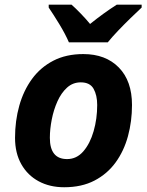

<svg xmlns="http://www.w3.org/2000/svg" viewBox="-20 -786 625 816"><path d="M252.9 9.8Q191.4 9.8 144.3 -15.6Q97.2 -41 70.6 -88.1Q43.9 -135.3 43.9 -200.2Q43.9 -272.5 62 -336.9Q80.1 -401.4 116.2 -450.7Q152.3 -500 206.8 -528.1Q261.2 -556.2 334 -556.2Q429.2 -556.2 485.1 -499Q541 -441.9 541 -339.8Q541 -270.5 523.9 -207.5Q506.8 -144.5 471.4 -95.7Q436 -46.9 381.6 -18.6Q327.1 9.8 252.9 9.8ZM265.1 -109.9Q305.7 -109.9 334.2 -142.8Q362.8 -175.8 377.9 -228.5Q393.1 -281.2 393.1 -339.8Q393.1 -381.3 377.7 -408.7Q362.3 -436 323.2 -436Q289.6 -436 264.9 -413.6Q240.2 -391.1 224.1 -355.2Q208 -319.3 200 -278.3Q191.9 -237.3 191.9 -200.2Q191.9 -109.9 265.1 -109.9ZM272.9 -606Q257.8 -641.1 232.4 -682.9Q207 -724.6 187 -753.9V-766.1H284.2Q301.3 -751 323.5 -728Q345.7 -705.1 362.8 -684.1Q418.9 -729.5 476.1 -766.1H582V-753.9Q562 -735.4 534.9 -709Q507.8 -682.6 481.7 -655.3Q455.6 -627.9 438 -606Z"/></svg>

Font: Open Sans
Style: Bold Italic
Weight: 700
Italic angle: -12°
Designer: Monotype Design Team
Foundry: Monotype Imaging Inc.
Version: Version 3.003; ttfautohint (v1.8.4)